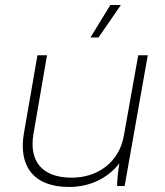

<svg xmlns="http://www.w3.org/2000/svg" viewBox="-20 -740 655 764"><path d="M255 4C338 4 409 -31 455 -90C449 -54 446 -21 446 0H476L568 -520H530L473 -201C455 -95 369 -33 266 -33C140 -33 96 -106 113 -206L167 -520H129L75 -209C54 -86 107 4 255 4ZM372 -591 461 -720H419L340 -591Z"/></svg>

Font: Fixel Display 20240404 ExLight
Style: Italic
Weight: 200
Italic angle: -10°
Designer: AlfaBravo + MacPaw
Foundry: Kyrylo Tkachov, Marchela Mozhyna, Serhii Makarenko, Maria Weinstein, Zakhar Kryvoshyya
Version: Version 1.211;Glyphs 3.2 (3225)